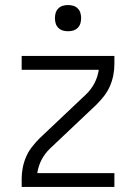

<svg xmlns="http://www.w3.org/2000/svg" viewBox="-20 -742 540 762"><path d="M66 0V-33Q66 -55 70.5 -77.5Q75 -100 84 -120.5Q93 -141 107 -159Q121 -177 137 -193L321 -367Q342 -387 355 -412Q368 -437 372 -465H66V-520H434V-488Q434 -465 429.5 -442.5Q425 -420 416 -399.5Q407 -379 393 -361Q379 -343 363 -327L179 -153Q158 -133 145 -108Q132 -83 128 -55H434V0ZM250 -618Q239 -618 229 -621Q219 -624 211.5 -631.5Q204 -639 201 -649Q198 -659 198 -670Q198 -681 201 -691Q204 -701 211.5 -708.5Q219 -716 229 -719Q239 -722 250 -722Q261 -722 271 -719Q281 -716 288.5 -708.5Q296 -701 299 -691Q302 -681 302 -670Q302 -659 299 -649Q296 -639 288.5 -631.5Q281 -624 271 -621Q261 -618 250 -618Z"/></svg>

Font: Iosevka Term Curly Light
Style: Regular
Weight: 300
Designer: Belleve Invis
Foundry: Belleve Invis
Version: Version 32.3.0